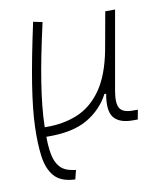

<svg xmlns="http://www.w3.org/2000/svg" viewBox="-84 -595 755 893"><g transform="rotate(-10 293.0 -149.0)"><path d="M199.2 229 191.4 228.5Q129.9 224.6 100.3 189.9Q70.8 155.3 62.7 95.7Q54.7 36.1 57.1 -42.5Q59.6 -124 78.1 -241.7Q96.7 -359.4 133.3 -527.3L176.3 -518.1Q139.6 -356.9 121.6 -241.5Q103.5 -126 101.6 -42Q101.6 -38.1 101.6 -34.7H108.9Q189.9 -33.7 256.6 -61.3Q323.2 -88.9 370.4 -155.5Q417.5 -222.2 439.9 -337.9L443.4 -357.9Q443.8 -358.9 443.8 -359.9V-359.4L472.2 -517.1H518.6L452.6 -143.1Q442.9 -85.9 457.3 -63Q471.7 -40 517.6 -40H542L533.7 4.9H509.8Q447.3 4.9 421.4 -27.3Q395.5 -59.6 409.7 -138.7H401.4Q365.7 -69.8 295.2 -28.8Q224.6 12.2 104 10.3H101.1Q101.1 57.6 108.2 94.5Q115.2 131.3 135 154.3Q154.8 177.2 194.3 183.6L210 186Z"/></g></svg>

Font: Cascadia Mono ExtraLight
Style: Italic
Weight: 200
Italic angle: -10°
Monospace: yes
Designer: Aaron Bell
Foundry: Saja Typeworks
Version: Version 2404.023; ttfautohint (v1.8.4)